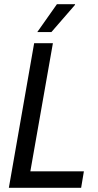

<svg xmlns="http://www.w3.org/2000/svg" viewBox="-20 -891 464 911"><path d="M22 0 142 -686H231L124 -78H378L365 0ZM157 -739 250 -871H336V-868L224 -739Z"/></svg>

Font: Archivo Condensed
Style: Italic
Weight: 400
Width: 3
Italic angle: -10°
Designer: Hector Gatti
Foundry: Omnibus-Type
Version: Version 2.001